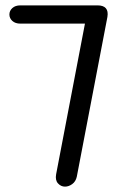

<svg xmlns="http://www.w3.org/2000/svg" viewBox="-20 -695 465 715"><path d="M222 0Q207 0 196 -12Q185 -24 189 -46L304 -647L343 -675Q387 -675 380 -632L266 -37Q262 -19 249 -9.5Q236 0 222 0ZM15 -641Q15 -655 26 -665Q37 -675 56 -675H343V-607H56Q37 -607 26 -617Q15 -627 15 -641Z"/></svg>

Font: Edu QLD Beginner Medium
Style: Regular
Weight: 500
Designer: Tina and Corey Anderson
Foundry: Google for Education
Version: Version 1.003